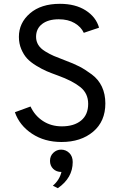

<svg xmlns="http://www.w3.org/2000/svg" viewBox="-20 -732 639 1006"><path d="M302 12Q213 12 147.5 -31.5Q82 -75 58 -144L140 -174Q162 -126 205 -98Q248 -70 304 -70Q368 -70 405 -100.5Q442 -131 442 -188Q442 -243 400.5 -276Q359 -309 284 -336Q248 -349 224.5 -359Q201 -369 170.5 -387.5Q140 -406 122 -425.5Q104 -445 91.5 -474.5Q79 -504 79 -539Q79 -612 137 -662Q195 -712 294 -712Q375 -712 429 -677.5Q483 -643 499 -587L419 -560Q405 -591 371 -611Q337 -631 288 -631Q233 -631 201 -606.5Q169 -582 169 -539Q169 -516 180.5 -497Q192 -478 216.5 -463Q241 -448 262 -439Q283 -430 320 -416Q366 -399 396 -383.5Q426 -368 461 -342Q496 -316 514 -277.5Q532 -239 532 -190Q532 -96 468 -42Q404 12 302 12ZM257 241Q292 211 302 169Q275 169 258.5 152.5Q242 136 242 111Q242 85 259.5 68.5Q277 52 300 52Q325 52 343 69.5Q361 87 361 117Q361 200 283 254Z"/></svg>

Font: Overpass
Style: Regular
Weight: 400
Designer: Delve Withrington, Thomas Jockin
Foundry: Delve Fonts
Version: Version 3.000;DELV;Overpass